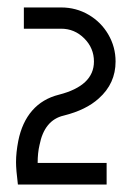

<svg xmlns="http://www.w3.org/2000/svg" viewBox="-20 -700 353 515"><path d="M28 -205Q23 -245 23 -265Q23 -291 29 -322Q39 -372 66.5 -403.5Q94 -435 138 -446Q232 -470 232 -535Q232 -571 206 -597Q180 -623 144 -623H44V-680H144Q184 -680 217.5 -660.5Q251 -641 270.5 -607.5Q290 -574 290 -535Q290 -476 245 -436Q211 -405 151 -390Q99 -378 86 -311Q81 -290 81 -263H266V-205Z"/></svg>

Font: Sulphur Point
Style: Regular
Weight: 400
Designer: Noponies / Dale Sattler
Foundry: Noponies
Version: Version 1.000; ttfautohint (v1.8)